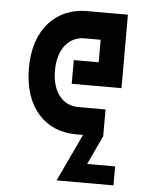

<svg xmlns="http://www.w3.org/2000/svg" viewBox="-52 -564 639 807"><g transform="rotate(5 267.5 -160.0)"><path d="M60 -260C60 -93 153 0 281 0H311L217 200H457V120H339L395 0H396V-115H281C221 -115 170 -161 170 -260C170 -355 220 -405 281 -405H350V-310H245V-210H455V-520H281C156 -520 59 -428 60 -260Z"/></g></svg>

Font: Grotesk 03
Style: Bold
Weight: 500
Designer: Frank Adebiaye, contributions by Jérémy Landes, Ariel Martín Pérez
Foundry: Velvetyne Type Foundry
Version: Version 3.000;Glyphs 3.1.2 (3150)